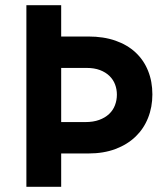

<svg xmlns="http://www.w3.org/2000/svg" viewBox="-20 -720 639 740"><path d="M155.8 -128.5H320.8Q379.3 -128.5 425 -145.7Q470.8 -163 502.4 -193.4Q534 -223.7 550.6 -265.5Q567.3 -307.2 567.3 -356.2Q567.3 -406 550.6 -447.3Q534 -488.5 502.4 -517.9Q470.8 -547.3 425 -563.3Q379.3 -579.3 320.8 -579.3H155.8V-458.2H313.8Q343.3 -458.2 365.1 -450Q387 -441.7 401.8 -427.4Q416.5 -413 423.5 -394.5Q430.5 -376 430.5 -355.2Q430.5 -333.8 423.1 -314.4Q415.8 -295 400.3 -280.5Q384.8 -266 362.1 -257.8Q339.5 -249.5 308.5 -249.5H155.8ZM215.8 -700H81.7V0H215.8Z"/></svg>

Font: Tilda Sans VF
Style: Regular
Weight: 400
Designer: ParaType Ltd
Foundry: ParaType Ltd
Version: Version 1.010